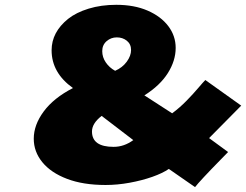

<svg xmlns="http://www.w3.org/2000/svg" viewBox="-20 -743 1018 794"><path d="M786.6 30.8 678.2 -44.4Q652.8 -26.9 609.9 -11.7Q566.9 3.4 516.1 12.7Q465.3 22 416.5 22Q323.7 22 257.1 -3.4Q190.4 -28.8 155 -72.3Q119.6 -115.7 119.6 -169.4Q119.6 -226.6 160.9 -282.2Q202.1 -337.9 281.7 -378.9Q193.4 -441.9 193.4 -535.2Q193.4 -609.9 261.7 -665Q294.9 -691.4 346.7 -707.3Q398.4 -723.1 460.9 -723.1Q535.2 -723.1 590.3 -699.2Q645.5 -675.3 676 -635Q706.5 -594.7 706.5 -544.9Q706.5 -492.2 674.1 -440.7Q641.6 -389.2 577.1 -348.6L691.9 -274.4Q723.6 -297.9 751.7 -326.7Q779.8 -355.5 800 -379.4Q820.3 -403.3 829.1 -412.1L977.5 -306.2L844.7 -171.9L923.3 -114.3L895 -85.4Q850.1 -39.6 823 -10.5Q795.9 18.6 786.6 30.8ZM456.1 -450.2Q486.3 -463.4 504.2 -487.8Q522 -512.2 522 -536.1Q522 -560.5 504.6 -574.5Q487.3 -588.4 462.9 -588.4Q439 -588.4 420.9 -572.8Q402.8 -557.1 402.8 -531.7Q402.8 -506.3 417.5 -484.9Q432.1 -463.4 456.1 -450.2ZM449.7 -135.7Q493.2 -135.7 531.2 -163.6L400.4 -263.7Q360.4 -232.9 360.4 -199.2Q360.4 -135.7 449.7 -135.7Z"/></svg>

Font: Seymour One
Style: Regular
Weight: 400
Designer: Vernon Adams
Foundry: Vernon Adams
Version: Version 1.100; ttfautohint (v1.8.4.7-5d5b);gftools[0.9.33]